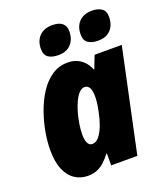

<svg xmlns="http://www.w3.org/2000/svg" viewBox="-142 -863 833 969"><g transform="rotate(-20 274.5 -378.5)"><path d="M163.6 9.8Q125 9.8 94 -10.5Q63 -30.8 45.4 -72.3Q27.8 -113.8 27.8 -178.7Q27.8 -220.2 36.6 -271.2Q45.4 -322.3 63.5 -373.5Q81.5 -424.8 109.1 -467.8Q136.7 -510.7 174.6 -536.9Q212.4 -563 260.3 -563Q286.6 -563 307.9 -554.4Q329.1 -545.9 345.7 -529.1Q362.3 -512.2 373.5 -485.8H377L402.8 -553.2H548.8L431.2 0H290.5L291 -63H287.1Q271.5 -42 253.9 -25.6Q236.3 -9.3 214.6 0.2Q192.9 9.8 163.6 9.8ZM238.8 -133.8Q260.3 -133.8 276.9 -155.3Q293.5 -176.8 305.2 -208.7Q316.9 -240.7 322.8 -272.5Q329.6 -303.2 331.5 -322Q333.5 -340.8 333.5 -355.5Q333.5 -385.3 325 -401.4Q316.4 -417.5 298.8 -417.5Q283.2 -417.5 269.3 -402.8Q255.4 -388.2 243.9 -363.8Q232.4 -339.4 224.1 -310.1Q215.8 -280.8 211.2 -251.2Q206.5 -221.7 206.5 -196.8Q206.5 -166 214.6 -149.9Q222.7 -133.8 238.8 -133.8ZM444.8 -613.8Q411.6 -613.8 391.6 -627.2Q371.6 -640.6 371.6 -672.9Q371.6 -715.8 396.5 -741.5Q421.4 -767.1 466.8 -767.1Q495.6 -767.1 516.4 -754.2Q537.1 -741.2 537.1 -709Q537.1 -666 513.2 -639.9Q489.3 -613.8 444.8 -613.8ZM231 -613.8Q197.8 -613.8 178 -627.2Q158.2 -640.6 158.2 -672.9Q158.2 -715.8 183.1 -741.5Q208 -767.1 253.4 -767.1Q272.5 -767.1 288.3 -761.7Q304.2 -756.3 314 -743.4Q323.7 -730.5 323.7 -709Q323.7 -666 299.6 -639.9Q275.4 -613.8 231 -613.8Z"/></g></svg>

Font: Open Sans SemiCondensed ExtraBold
Style: Italic
Weight: 800
Width: 4
Italic angle: -12°
Designer: Monotype Design Team
Foundry: Monotype Imaging Inc.
Version: Version 3.003